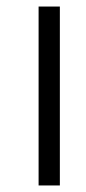

<svg xmlns="http://www.w3.org/2000/svg" viewBox="-20 -567 263 587"><path d="M98 0V-547H163V0Z"/></svg>

Font: Noto Serif Gujarati
Style: Regular
Weight: 400
Designer: Universal Thirst, Indian Type Foundry and the Monotype Design Team
Foundry: Monotype Imaging Inc.
Version: Version 2.102